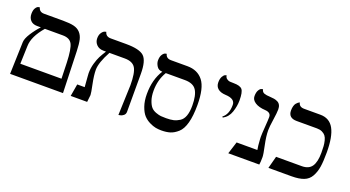

<svg xmlns="http://www.w3.org/2000/svg" viewBox="-45 -1012 2691 1477"><g transform="rotate(20 1300.5 -273.5)"><path d="M184.1 -417Q104 -324.2 103 -246.1L98.1 -100.1H435.1L431.2 -231Q427.2 -341.8 407.2 -379.4Q387.2 -417 330.1 -417ZM50.8 0 59.1 -263.2Q60.1 -292 88.1 -335.9Q116.2 -379.9 150.9 -417H120.1Q85 -417 65.9 -437.5Q46.9 -458 46.9 -490.2Q46.9 -521 57.9 -538.1Q68.8 -555.2 80.1 -557.1L90.8 -559.1Q99.6 -523.9 138.2 -523.9H293.9Q350.1 -523.9 383.1 -515.9Q416 -507.8 436 -485.8Q456.1 -463.9 463.6 -430.9Q471.2 -397.9 473.1 -340.8L483.9 0Z M941.9 12.2 950.7 -233.9Q950.7 -335.9 927.2 -374.5Q903.8 -413.1 838.9 -413.1H713.9Q660.2 -314.9 659.7 -255.9Q659.7 -210 673.8 -142.1Q688 -74.2 688 -58.1L681.6 0H546.9L564 -100.1H625Q624 -114.3 621.8 -141.1Q619.6 -168 618.2 -188Q616.7 -208 616.7 -211.9Q616.7 -252.9 627.9 -292Q639.2 -331.1 651.6 -355Q664.1 -378.9 685.5 -413.1H664.1Q628.9 -413.1 607.9 -434.6Q586.9 -456.1 586.9 -486.8Q586.9 -514.6 598.9 -532.2Q610.8 -549.8 623.5 -553.7L635.7 -557.1Q644.5 -521 685.1 -521H811Q920.9 -521 958.5 -486.1Q996.1 -451.2 996.1 -344.2V-33.2Q996.1 -14.2 982.4 -3.2Q968.8 7.8 955.6 9.8Z M1330.6 -415H1174.3Q1132.3 -344.2 1132.3 -256.8Q1132.3 -210 1143.8 -177Q1155.3 -144 1170.4 -127.4Q1185.5 -110.8 1210.4 -101.8Q1235.4 -92.8 1252 -91.3Q1268.6 -89.8 1294.4 -89.8Q1330.6 -89.8 1355 -95.5Q1379.4 -101.1 1403.6 -116.5Q1427.7 -131.8 1439.7 -165Q1451.7 -198.2 1451.7 -249Q1451.7 -334 1425.5 -374.5Q1399.4 -415 1330.6 -415ZM1291.5 11.2Q1268.6 11.2 1245.6 7.1Q1222.7 2.9 1193.6 -11.5Q1164.6 -25.9 1143.6 -48.8Q1122.6 -71.8 1107.4 -115Q1092.3 -158.2 1092.3 -214.8Q1092.3 -334 1145.5 -416Q1114.7 -416 1099.6 -439.9Q1084.5 -463.9 1084.5 -485.8Q1084.5 -516.6 1095.9 -534.2Q1107.4 -551.8 1119.1 -554.7L1130.4 -557.1Q1138.2 -522 1178.7 -522H1312.5Q1396.5 -522 1441.9 -463.9Q1487.3 -405.8 1487.3 -266.1Q1487.3 -178.2 1471.4 -120.1Q1455.6 -62 1425 -34.9Q1394.5 -7.8 1364 1.7Q1333.5 11.2 1291.5 11.2Z M1703.1 -243.2 1697.3 -250Q1742.2 -283.2 1742.2 -360.8Q1742.2 -411.6 1663.1 -415Q1622.1 -417 1600.1 -435.5Q1578.1 -454.1 1578.1 -486.8Q1578.1 -516.6 1588.6 -534.9Q1599.1 -553.2 1609.9 -556.2L1620.1 -559.1Q1622.1 -541 1635.3 -532Q1648.4 -522.9 1659.4 -522Q1670.4 -521 1691.4 -521Q1744.6 -521 1762 -500Q1779.3 -479 1779.3 -411.1Q1779.3 -364.3 1762.7 -315.2Q1746.1 -266.1 1703.1 -243.2Z M2064.9 -272Q2064.9 -222.2 2079.8 -153.1Q2094.7 -84 2094.7 -63Q2094.7 -19 2090.8 0H1836.9L1868.7 -100.1H2038.6Q2032.7 -130.9 2029.8 -181.2Q2028.8 -188 2028.8 -204.1Q2028.8 -230 2033.2 -287.6Q2037.6 -345.2 2037.6 -369.1Q2037.6 -406.2 1990.7 -409.2Q1937.5 -412.1 1906.7 -432.1Q1876 -452.1 1876 -481.9Q1876 -514.2 1887 -532Q1897.9 -549.8 1908.7 -551.8L1919.9 -554.2Q1923.8 -532.2 1941.9 -525.6Q1960 -519 1989.7 -518.1Q2009.8 -517.1 2024.2 -514.6Q2038.6 -512.2 2053.2 -505.1Q2067.9 -498 2075.4 -483.6Q2083 -469.2 2083 -448.2Q2083 -420.4 2074 -360.6Q2064.9 -300.8 2064.9 -272Z M2508.8 -248Q2508.8 -280.3 2507.3 -301.8Q2505.9 -323.2 2500.2 -346.2Q2494.6 -369.1 2484.1 -382.6Q2473.6 -396 2455.6 -404.5Q2437.5 -413.1 2412.6 -413.1H2246.6Q2177.7 -413.1 2177.7 -475.1Q2177.7 -495.1 2182.1 -510.5Q2186.5 -525.9 2193.1 -533.9Q2199.7 -542 2205.8 -546.9Q2211.9 -551.8 2216.3 -553.7L2220.7 -555.2Q2227.5 -521 2268.6 -521H2400.9Q2477.1 -521 2512 -457.5Q2546.9 -394 2546.9 -265.1Q2546.9 -190.9 2539.8 -146Q2532.7 -101.1 2512.7 -65.4Q2492.7 -29.8 2454.6 -14.9Q2416.5 0 2354.5 0H2165.5L2191.9 -100.1H2401.9Q2459 -100.1 2483.9 -136.5Q2508.8 -172.9 2508.8 -248Z"/></g></svg>

Font: Linux Biolinum
Style: Bold
Weight: 700
Designer: Philipp H. Poll
Foundry: Philipp H. Poll
Version: Version 1.3.2 ; ttfautohint (v0.9)